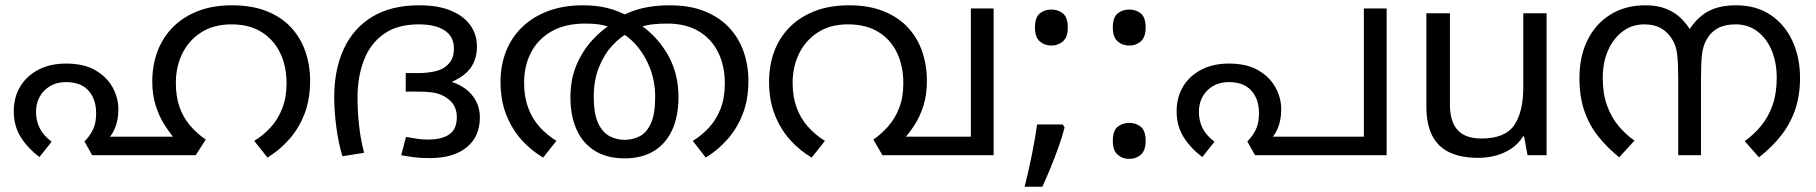

<svg xmlns="http://www.w3.org/2000/svg" viewBox="-20 -586 6856 725"><path d="M229 -346Q297 -346 340.5 -320.5Q384 -295 405.5 -255.5Q427 -216 427 -173Q427 -133 414 -102Q401 -71 382 -57L357 -70H676L691 0H328L299 -52Q319 -72 331 -96.5Q343 -121 343 -158Q343 -212 314 -244Q285 -276 229 -276Q194 -276 168.5 -260.5Q143 -245 129.5 -220Q116 -195 116 -164Q116 -130 130 -102Q144 -74 175 -51L129 7Q87 -24 59.5 -66.5Q32 -109 32 -166Q32 -219 56.5 -259.5Q81 -300 125.5 -323Q170 -346 229 -346ZM856 -566Q931 -566 986.5 -544Q1042 -522 1078.5 -483Q1115 -444 1133 -392Q1151 -340 1151 -281Q1151 -211 1130 -156.5Q1109 -102 1073 -61Q1037 -20 990 9L940 -54Q973 -74 1001 -104Q1029 -134 1045.5 -176Q1062 -218 1062 -271Q1062 -337 1037.5 -387Q1013 -437 967 -465.5Q921 -494 854 -494Q788 -494 741 -464.5Q694 -435 669 -385Q644 -335 644 -273Q644 -222 657.5 -183Q671 -144 696.5 -113.5Q722 -83 757 -59L719 0H686L638 -64Q617 -89 598 -120Q579 -151 567 -190.5Q555 -230 555 -278Q555 -339 574.5 -391.5Q594 -444 632.5 -483Q671 -522 727 -544Q783 -566 856 -566Z M1563 -566Q1635 -566 1683.5 -545.5Q1732 -525 1756.5 -490Q1781 -455 1781 -411Q1781 -363 1757 -329.5Q1733 -296 1679 -274L1675 -280Q1732 -264 1762 -227.5Q1792 -191 1792 -143Q1792 -70 1742 -29.5Q1692 11 1603 11Q1567 11 1541 7.5Q1515 4 1495 0L1513 -69Q1535 -65 1555 -62Q1575 -59 1596 -59Q1648 -59 1676.5 -78.5Q1705 -98 1705 -144Q1705 -163 1698 -180Q1691 -197 1675 -210Q1659 -224 1635 -232Q1611 -240 1558 -240H1512V-310H1557Q1595 -310 1624 -317Q1653 -324 1670 -341Q1682 -352 1688 -367Q1694 -382 1694 -403Q1694 -448 1659 -471Q1624 -494 1561 -494Q1480 -494 1429 -457.5Q1378 -421 1354 -358.5Q1330 -296 1330 -217Q1330 -165 1336 -111Q1342 -57 1355 -9L1273 4Q1258 -45 1250 -106Q1242 -167 1242 -219Q1242 -322 1277.5 -400Q1313 -478 1384.5 -522Q1456 -566 1563 -566Z M2338 12Q2273 12 2227 -16Q2181 -44 2157.5 -96Q2134 -148 2134 -219Q2134 -285 2156 -338.5Q2178 -392 2216 -434Q2254 -476 2302 -504L2317 -520Q2361 -545 2407.5 -555.5Q2454 -566 2509 -566Q2584 -566 2639.5 -544Q2695 -522 2732 -483Q2769 -444 2787.5 -392Q2806 -340 2806 -281Q2806 -211 2785 -156.5Q2764 -102 2728 -61Q2692 -20 2645 9L2596 -54Q2629 -74 2656.5 -103.5Q2684 -133 2700.5 -174.5Q2717 -216 2717 -271Q2717 -337 2692 -388Q2667 -439 2618.5 -468Q2570 -497 2499 -497Q2469 -497 2443.5 -494Q2418 -491 2393 -482L2362 -467Q2324 -449 2292 -414Q2260 -379 2241 -330.5Q2222 -282 2222 -221Q2222 -157 2238.5 -121.5Q2255 -86 2281.5 -72Q2308 -58 2338 -58Q2369 -58 2395.5 -71.5Q2422 -85 2438 -120.5Q2454 -156 2454 -221Q2454 -277 2435 -327Q2416 -377 2383 -415Q2350 -453 2306 -473L2285 -483Q2262 -491 2240 -494Q2218 -497 2190 -497Q2115 -497 2063.5 -468Q2012 -439 1985.5 -388.5Q1959 -338 1959 -273Q1959 -221 1974 -180Q1989 -139 2016.5 -108Q2044 -77 2081 -54L2031 9Q1988 -16 1951.5 -55.5Q1915 -95 1892.5 -150.5Q1870 -206 1870 -277Q1870 -339 1890.5 -391.5Q1911 -444 1951 -483Q1991 -522 2049 -544Q2107 -566 2182 -566Q2231 -566 2272.5 -556Q2314 -546 2355 -523L2380 -503Q2450 -463 2496 -389Q2542 -315 2542 -219Q2542 -148 2518.5 -96Q2495 -44 2449.5 -16Q2404 12 2338 12Z M3186 -566Q3260 -566 3315.5 -544Q3371 -522 3407.5 -483Q3444 -444 3462 -392Q3480 -340 3480 -281Q3480 -228 3467 -187Q3454 -146 3433 -113.5Q3412 -81 3386 -53L3362 -70H3646V-554H3732V0H3312L3278 -59Q3307 -79 3333 -108Q3359 -137 3375 -177.5Q3391 -218 3391 -271Q3391 -337 3367 -387Q3343 -437 3296.5 -465.5Q3250 -494 3182 -494Q3116 -494 3069.5 -464.5Q3023 -435 2998 -385Q2973 -335 2973 -273Q2973 -221 2988 -180Q3003 -139 3030.5 -108Q3058 -77 3095 -54L3045 9Q3002 -16 2965.5 -55.5Q2929 -95 2906.5 -150.5Q2884 -206 2884 -277Q2884 -339 2903.5 -391.5Q2923 -444 2961.5 -483Q3000 -522 3056.5 -544Q3113 -566 3186 -566Z M3993 -116 4000 -105Q3991 -70 3977.5 -32Q3964 6 3948.5 44Q3933 82 3916 119H3849Q3864 60 3876.5 -2Q3889 -64 3896 -116ZM3950 -414Q3924 -414 3906 -430Q3888 -446 3888 -482Q3888 -520 3906 -535Q3924 -550 3950 -550Q3976 -550 3994 -535Q4012 -520 4012 -482Q4012 -446 3994 -430Q3976 -414 3950 -414Z M4244 -414Q4218 -414 4200 -430Q4182 -446 4182 -482Q4182 -520 4200 -535Q4218 -550 4244 -550Q4270 -550 4288 -535Q4306 -520 4306 -482Q4306 -446 4288 -430Q4270 -414 4244 -414ZM4244 14Q4218 14 4200 -2Q4182 -18 4182 -54Q4182 -92 4200 -107Q4218 -122 4244 -122Q4270 -122 4288 -107Q4306 -92 4306 -54Q4306 -18 4288 -2Q4270 14 4244 14Z M4620 -346Q4688 -346 4731.5 -320.5Q4775 -295 4796.5 -255.5Q4818 -216 4818 -173Q4818 -133 4805 -102Q4792 -71 4773 -57L4748 -70H5130V-554H5216V0H4719L4690 -52Q4710 -72 4722 -96.5Q4734 -121 4734 -158Q4734 -212 4705 -244Q4676 -276 4620 -276Q4585 -276 4559.5 -260.5Q4534 -245 4520.5 -220Q4507 -195 4507 -164Q4507 -130 4521 -102Q4535 -74 4566 -51L4520 7Q4478 -24 4450.5 -66.5Q4423 -109 4423 -166Q4423 -219 4447.5 -259.5Q4472 -300 4516.5 -323Q4561 -346 4620 -346Z M5820 -536V0H5748L5735 -71H5731Q5714 -43 5687 -25Q5660 -7 5628 1.5Q5596 10 5561 10Q5497 10 5453.5 -10.5Q5410 -31 5388 -74Q5366 -117 5366 -185V-536H5455V-191Q5455 -127 5484 -95Q5513 -63 5574 -63Q5663 -63 5697.5 -113Q5732 -163 5732 -257V-536Z M6193 -566Q6239 -566 6272 -552.5Q6305 -539 6328 -516.5Q6351 -494 6367 -465L6354 -466Q6385 -518 6428 -542Q6471 -566 6535 -566Q6612 -566 6666 -529.5Q6720 -493 6748.5 -431Q6777 -369 6777 -292Q6777 -226 6759 -173Q6741 -120 6706.5 -75.5Q6672 -31 6622 8L6568 -53Q6603 -78 6630.5 -111.5Q6658 -145 6673.5 -189.5Q6689 -234 6689 -292Q6689 -350 6670 -395.5Q6651 -441 6616 -467.5Q6581 -494 6534 -494Q6493 -494 6466.5 -479.5Q6440 -465 6424 -436Q6411 -414 6407 -382Q6403 -350 6403 -291V0H6317V-291Q6317 -348 6313 -381Q6309 -414 6295 -436Q6278 -465 6252 -479.5Q6226 -494 6189 -494Q6143 -494 6107.5 -467.5Q6072 -441 6052 -395.5Q6032 -350 6032 -292Q6032 -232 6048.5 -187Q6065 -142 6092 -110Q6119 -78 6152 -55L6094 8Q6051 -27 6017 -68.5Q5983 -110 5963.5 -164.5Q5944 -219 5944 -292Q5944 -373 5974.5 -434.5Q6005 -496 6061 -531Q6117 -566 6193 -566Z"/></svg>

Font: hexlmalayalam05
Style: Book
Weight: 400
Designer: Jelle Bosma - Monotype Design Team
Foundry: Monotype Imaging Inc.
Version: Version 2.003